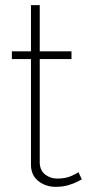

<svg xmlns="http://www.w3.org/2000/svg" viewBox="-20 -719 347 744"><path d="M297 -24Q295 -23 281 -15.5Q267 -8 245 -1.5Q223 5 196 5Q157 5 128.5 -17.5Q100 -40 100 -81V-490H26V-520H100V-699H134V-520H257V-490H134V-86Q136 -57 156 -42Q176 -27 202 -27Q235 -27 258.5 -38Q282 -49 284 -52Z"/></svg>

Font: Raleway ExtraLight
Style: Regular
Weight: 200
Designer: Matt McInerney, Pablo Impallari, Rodrigo Fuenzalida
Foundry: Matt McInerney, Pablo Impallari, Rodrigo Fuenzalida
Version: Version 4.026